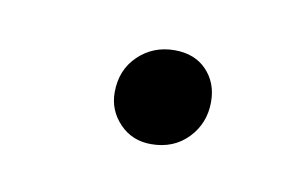

<svg xmlns="http://www.w3.org/2000/svg" viewBox="-29 -400 252 159"><g transform="rotate(10 97.5 -321.0)"><path d="M66 -318Q66 -337 78.5 -349Q91 -361 109 -361Q126 -361 136 -350.5Q146 -340 146 -324Q146 -306 134 -293.5Q122 -281 103 -281Q87 -281 76.5 -292Q66 -303 66 -318Z"/></g></svg>

Font: Fira Sans ExtraLight
Style: Italic
Weight: 275
Italic angle: -8°
Designer: Carrois Corporate & Edenspiekermann AG
Foundry: Carrois Corporate GbR & Edenspiekermann AG
Version: Version 4.203